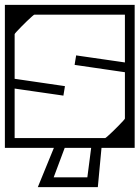

<svg xmlns="http://www.w3.org/2000/svg" viewBox="-40 -606 572 787"><path d="M512 -279Q512 -256.5 512 -227Q512 -197.5 512 -166.2Q512 -135 512 -105.5Q512 -76 512 -52Q512 -28 512 -14Q512 0 512 0Q512 0 512 0Q512 0 512 0Q512 0 512 0Q512 0 512 0Q512 0 492.2 0Q472.5 0 441.8 0Q411 0 376 0Q341 0 310.2 0Q279.5 0 259.8 0Q240 0 240 0Q240 0 240 0Q240 0 240 0Q240 0 240 0Q240 0 240 0Q240 0 240 0Q240 -10 240 -20.2Q240 -30.5 240 -40Q242.5 -40 256.5 -40Q270.5 -40 290.8 -40Q311 -40 331.8 -40Q352.5 -40 368.8 -40Q385 -40 391 -40Q391 -40 391 -40Q391 -40 391 -40Q391 -40 391 -40Q391 -40 391 -40Q392.5 -40 401 -47.5Q409.5 -55 421.5 -66.5Q433.5 -78 445 -89.8Q456.5 -101.5 464.2 -110Q472 -118.5 472 -120V-279ZM-20 -307Q-20 -330 -20 -359Q-20 -388 -20 -419.5Q-20 -451 -20 -480.5Q-20 -510 -20 -534Q-20 -558 -20 -572Q-20 -586 -20 -586Q-20 -586 -20 -586Q-20 -586 -20 -586Q-20 -586 -20 -586Q-20 -586 -20 -586Q-20 -586 -0.2 -586Q19.5 -586 50.2 -586Q81 -586 116 -586Q151 -586 181.8 -586Q212.5 -586 232.2 -586Q252 -586 252 -586Q252 -586 252 -586Q252 -586 252 -586Q252 -586 252 -586Q252 -586 252 -586Q252 -586 252 -586Q252 -576.5 252 -566.2Q252 -556 252 -546Q249.5 -546 235.5 -546Q221.5 -546 201.2 -546Q181 -546 160.2 -546Q139.5 -546 123.2 -546Q107 -546 101 -546Q101 -546 101 -546Q101 -546 101 -546Q101 -546 101 -546Q101 -546 101 -546Q99.5 -546 91 -538.5Q82.5 -531 70.5 -519.5Q58.5 -508 47 -496.2Q35.5 -484.5 27.8 -476Q20 -467.5 20 -466V-307ZM-20 -249H20Q20 -249 20 -228Q20 -207 20 -175.8Q20 -144.5 20 -113.2Q20 -82 20 -61Q20 -40 20 -40Q20 -40 20 -40Q20 -40 20 -40Q20 -40 20 -40Q20 -40 20 -40Q20 -40 20 -40Q20 -40 20 -40Q20 -40 20 -40Q20 -40 20 -40Q20 -40 20 -40Q20 -40 20 -40Q20 -40 20 -40Q20 -40 43.5 -40Q67 -40 101.5 -40Q136 -40 170.5 -40Q205 -40 228.5 -40Q252 -40 252 -40Q252 -30.5 252 -20.2Q252 -10 252 0Q252 0 252 0Q252 0 252 0Q252 0 252 0Q252 0 252 0Q252 0 252 0Q252 0 232.2 0Q212.5 0 181.8 0Q151 0 116 0Q81 0 50.2 0Q19.5 0 -0.2 0Q-20 0 -20 0Q-20 0 -20 0Q-20 0 -20 0Q-20 0 -20 0Q-20 0 -20 0Q-20 0 -20 -18Q-20 -36 -20 -64.2Q-20 -92.5 -20 -124.5Q-20 -156.5 -20 -184.8Q-20 -213 -20 -231Q-20 -249 -20 -249ZM512 -337H472Q472 -337 472 -358Q472 -379 472 -410.2Q472 -441.5 472 -472.8Q472 -504 472 -525Q472 -546 472 -546Q472 -546 472 -546Q472 -546 472 -546Q472 -546 472 -546Q472 -546 472 -546Q472 -546 472 -546Q472 -546 472 -546Q472 -546 472 -546Q472 -546 472 -546Q472 -546 472 -546Q472 -546 472 -546Q472 -546 472 -546Q472 -546 448.5 -546Q425 -546 390.5 -546Q356 -546 321.5 -546Q287 -546 263.5 -546Q240 -546 240 -546Q240 -556 240 -566.2Q240 -576.5 240 -586Q240 -586 240 -586Q240 -586 240 -586Q240 -586 240 -586Q240 -586 240 -586Q240 -586 240 -586Q240 -586 259.8 -586Q279.5 -586 310.2 -586Q341 -586 376 -586Q411 -586 441.8 -586Q472.5 -586 492.2 -586Q512 -586 512 -586Q512 -586 512 -586Q512 -586 512 -586Q512 -586 512 -586Q512 -586 512 -586Q512 -586 512 -568Q512 -550 512 -521.8Q512 -493.5 512 -461.5Q512 -429.5 512 -401.2Q512 -373 512 -355Q512 -337 512 -337ZM512 -487V-117H472Q472 -117 472 -163Q472 -209 472 -307Q472 -307 472 -309.5Q472 -312 472 -312Q472 -312 472 -314.5Q472 -317 472 -317Q472 -408 472 -447.5Q472 -487 472 -487ZM-20 -98V-468H20Q20 -468 20 -422.2Q20 -376.5 20 -278Q20 -278 20 -275.5Q20 -273 20 -273Q20 -273 20 -270.5Q20 -268 20 -268Q20 -177.5 20 -137.8Q20 -98 20 -98ZM1 -229V-302H20Q20 -302 20 -297.2Q20 -292.5 20 -287.8Q20 -283 20 -283Q20 -283 40.8 -280Q61.5 -277 92.2 -272.5Q123 -268 153.8 -263.5Q184.5 -259 205.2 -256Q226 -253 226 -253Q226 -253 225.8 -250.8Q225.5 -248.5 224.8 -244Q224 -239.5 223 -233Q222 -226.5 221.2 -222.2Q220.5 -218 220.2 -216Q220 -214 220 -214Q220 -214 199.8 -217Q179.5 -220 149.8 -224.2Q120 -228.5 90.2 -232.8Q60.5 -237 40.2 -240Q20 -243 20 -243Q20 -243 20 -239.5Q20 -236 20 -232.5Q20 -229 20 -229ZM491 -364V-291H472Q472 -291 472 -295.8Q472 -300.5 472 -305.2Q472 -310 472 -310Q472 -310 451.2 -313Q430.5 -316 399.8 -320.5Q369 -325 338.2 -329.5Q307.5 -334 286.8 -337Q266 -340 266 -340Q266 -340 266.2 -342.2Q266.5 -344.5 267.2 -349Q268 -353.5 269 -360Q270 -366.5 270.8 -370.8Q271.5 -375 271.8 -377Q272 -379 272 -379Q272 -379 292.2 -376Q312.5 -373 342.2 -368.8Q372 -364.5 401.8 -360.2Q431.5 -356 451.8 -353Q472 -350 472 -350Q472 -350 472 -353.5Q472 -357 472 -360.5Q472 -364 472 -364ZM377 -10 361 161Q361 161 361 161Q361 161 361 161Q361 161 361 161Q361 161 343.2 161Q325.5 161 297.5 161Q269.5 161 238 161Q206.5 161 178.5 161Q150.5 161 132.8 161Q115 161 115 161Q115 161 115 161Q115 161 115 161L185 -10H229L180 121Q180 121 180 121Q180 121 180 121Q180 121 194 121Q208 121 228.5 121Q249 121 269.5 121Q290 121 304 121Q318 121 318 121Q318 121 318 121Q318 121 318 121L335 -10Z"/></svg>

Font: Honk
Style: Regular
Weight: 400
Designer: Noopur Datye & Yesha Goshar
Foundry: Ek Type
Version: Version 1.000